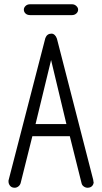

<svg xmlns="http://www.w3.org/2000/svg" viewBox="-20 -884 480 902"><path d="M122 -813Q108 -813 100 -820.5Q92 -828 92 -839Q92 -848 100 -856Q108 -864 122 -864H318Q330 -864 338.5 -856Q347 -848 347 -839Q347 -828 338.5 -820.5Q330 -813 318 -813ZM418 -39Q418 -36 418.5 -34.5Q419 -33 419 -31Q419 -29 420 -29Q420 -18 412.5 -10Q405 -2 391 -2Q382 -2 373.5 -8Q365 -14 363 -24L308 -244H132L77 -24Q74 -14 66 -8Q58 -2 49 -2Q35 -2 27.5 -11Q20 -20 20 -31V-36L193 -705Q201 -726 222 -726Q230 -726 237 -719.5Q244 -713 247 -703V-704ZM292 -301 220 -602 147 -301Z"/></svg>

Font: VDS
Style: Thin
Weight: 100
Width: 0
Designer: artmaker
Foundry: artmaker
Version: Version 1.000 2012 initial release